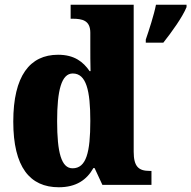

<svg xmlns="http://www.w3.org/2000/svg" viewBox="-20 -780 807 810"><path d="M228 10C301 10 346 -21 374 -71H379L412 0H619V-59H611C565 -59 544 -77 544 -140V-760H278V-701H286C327 -701 361 -694 361 -642V-593C361 -554 361 -510 362 -480H358C331 -519 294 -549 225 -549C106 -549 36 -460 36 -267C36 -75 106 10 228 10ZM595 -613V-600H669C704 -644 750 -708 767 -750V-760H638C630 -718 608 -651 595 -613ZM286 -70C239 -70 221 -136 221 -269C221 -398 239 -470 287 -470C344 -470 361 -398 361 -270C361 -137 344 -70 286 -70Z"/></svg>

Font: Noto Serif Tamil SemiCondensed Black
Style: Italic
Weight: 900
Width: 4
Italic angle: -12°
Designer: Indian Type Foundry, Tom Grace, and the Monotype Design Team
Foundry: Monotype Imaging Inc.
Version: Version 2.003